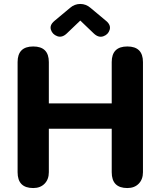

<svg xmlns="http://www.w3.org/2000/svg" viewBox="-20 -945 812 971"><path d="M624 6Q545 6 545 -74V-631Q545 -710 624 -710Q703 -710 703 -631V-74Q703 -38 681.5 -16Q660 6 624 6ZM148 6Q69 6 69 -74V-631Q69 -710 148 -710Q227 -710 227 -631V-74Q227 -38 205.5 -16Q184 6 148 6ZM120 -294V-422H640V-294ZM318 -776Q294 -753 269.5 -762Q245 -771 237.5 -794.5Q230 -818 255 -839L334 -905Q357 -925 386 -925Q415 -925 438 -905L517 -839Q542 -818 534.5 -794Q527 -770 502.5 -761.5Q478 -753 454 -776L386 -841Z"/></svg>

Font: Nunito VF Beta Light
Style: Regular
Weight: 300
Designer: Vernon Adams
Foundry: newtypography
Version: Version 3.001